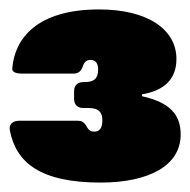

<svg xmlns="http://www.w3.org/2000/svg" viewBox="-25 -736 403 407"><path d="M185 -716C53 -716 6 -654 1 -591C0 -584 8 -580 21 -580H131C143 -580 148 -587 152 -599C155 -606 160 -609 167 -609C178 -609 183 -601 183 -589C183 -569 174 -562 154 -562H152C139 -562 132 -555 132 -542V-527C132 -514 139 -507 152 -507H163C182 -507 192 -500 192 -481C192 -463 185 -457 175 -457C169 -457 164 -459 161 -464C155 -474 152 -480 140 -480H15C2 -480 -7 -472 -4 -459C9 -393 58 -349 188 -349C291 -349 358 -385 358 -451C358 -493 335 -519 276 -532V-536C324 -544 349 -569 349 -611C349 -673 289 -716 185 -716Z"/></svg>

Font: Malmofest Black-Rounded
Style: Regular
Weight: 800
Designer: Jonny Pinhorn (Poppins), Kolossal
Version: Version 1.004;Glyphs 3.1.2 (3151)